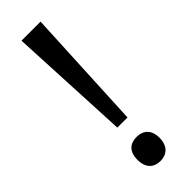

<svg xmlns="http://www.w3.org/2000/svg" viewBox="-246 -975 762 762"><g transform="rotate(-45 134.5 -594.0)"><path d="M163 -445 188 -958H81L106 -445ZM72 -298C72 -250 99 -230 134 -230C167 -230 196 -250 196 -298C196 -347 167 -365 134 -365C99 -365 72 -347 72 -298Z"/></g></svg>

Font: Noto Sans Khmer UI Condensed
Style: Regular
Weight: 400
Width: 3
Designer: Danh Hong and the Monotype Design Team
Foundry: Monotype Imaging Inc.
Version: Version 2.002